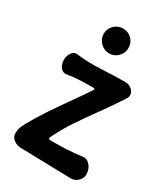

<svg xmlns="http://www.w3.org/2000/svg" viewBox="-184 -814 799 912"><g transform="rotate(30 216.0 -357.5)"><path d="M173 -107Q171 -102 173 -98.5Q175 -95 181 -95Q227 -95 269 -97Q311 -99 356 -105Q370 -107 382.5 -98.5Q395 -90 403 -74.5Q411 -59 411 -39Q411 -19 394.5 -3Q378 13 357 13L75 6Q55 5 38 -8Q21 -21 21 -41Q21 -58 24.5 -69.5Q28 -81 39 -102Q67 -152 100.5 -202.5Q134 -253 170 -303.5Q206 -354 238 -402Q243 -407 241 -411Q239 -415 232 -414Q198 -414 162.5 -412.5Q127 -411 92 -405Q77 -403 67 -410.5Q57 -418 51.5 -431.5Q46 -445 46 -459Q46 -481 58 -498.5Q70 -516 90 -513Q155 -505 221 -509Q287 -513 352 -513Q370 -513 384 -503Q398 -493 402 -478Q406 -463 395 -447Q358 -390 316.5 -333Q275 -276 237.5 -220Q200 -164 173 -107ZM148 -660Q148 -689 168.5 -708.5Q189 -728 216 -728Q245 -728 264.5 -708.5Q284 -689 284 -660Q284 -633 264.5 -612.5Q245 -592 216 -592Q189 -592 168.5 -612.5Q148 -633 148 -660Z"/></g></svg>

Font: Winky Sans Medium
Style: Regular
Weight: 500
Designer: Simon Atzbach
Foundry: typofactur
Version: Version 1.205